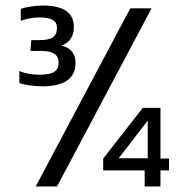

<svg xmlns="http://www.w3.org/2000/svg" viewBox="-20 -674 681 694"><path d="M253 -446C253 -476 239 -501 202 -509C234 -520 247 -547 247 -576C247 -622 218 -654 135 -654C105 -654 72 -648 55 -642V-599C75 -606 99 -611 122 -611C166 -611 186 -600 186 -573C186 -542 167 -529 124 -529H93L90 -490H127C171 -490 192 -477 192 -448C192 -417 173 -404 121 -404C96 -404 73 -408 50 -417V-374C67 -367 104 -362 133 -362C213 -362 253 -391 253 -446ZM109 0H186L528 -644H451ZM560 -58H591V-101H560V-284H496L353 -101V-58H503V0H560ZM514 -238V-102H409Z"/></svg>

Font: Kanit Light
Style: Regular
Weight: 300
Designer: Katatrad Team
Foundry: CadsonDemak
Version: Version 1.000;PS 001.000;hotconv 1.0.88;makeotf.lib2.5.64775